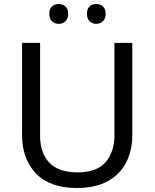

<svg xmlns="http://www.w3.org/2000/svg" viewBox="-20 -928 771 958"><path d="M640 -252Q640 -178 610 -118.5Q580 -59 518.5 -24.5Q457 10 362 10Q229 10 159.5 -62.5Q90 -135 90 -254V-714H180V-251Q180 -164 226.5 -116Q273 -68 367 -68Q464 -68 507.5 -119.5Q551 -171 551 -252V-714H640ZM226 -859Q226 -885 240 -896.5Q254 -908 273 -908Q292 -908 306 -896.5Q320 -885 320 -859Q320 -834 306 -821.5Q292 -809 273 -809Q254 -809 240 -821.5Q226 -834 226 -859ZM414 -859Q414 -885 427.5 -896.5Q441 -908 460 -908Q479 -908 493 -896.5Q507 -885 507 -859Q507 -834 493 -821.5Q479 -809 460 -809Q441 -809 427.5 -821.5Q414 -834 414 -859Z"/></svg>

Font: Noto Sans Myanmar UI
Style: Regular
Weight: 400
Designer: Monotype Design Team
Foundry: Monotype Imaging Inc.
Version: Version 2.103; ttfautohint (v1.8.4.7-5d5b)